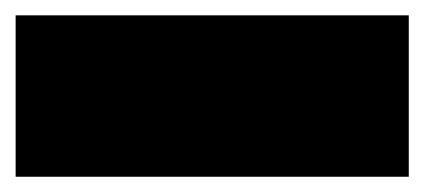

<svg xmlns="http://www.w3.org/2000/svg" viewBox="-30 10 548 248"><path d="M-9.8 238.3V29.8H498V238.3Z"/></svg>

Font: Pinar-FD Black
Style: Regular
Weight: 900
Designer: Amin Abedi
Version: Version 3.000